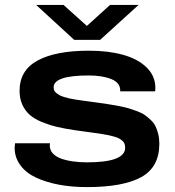

<svg xmlns="http://www.w3.org/2000/svg" viewBox="-20 -744 706 776"><path d="M126 -724.1H236.8L331.1 -639.2L424.8 -724.1H540L384.8 -583H279.8ZM331.1 12.2Q271 12.2 219.5 2.7Q168 -6.8 127 -25.6Q85.9 -44.4 62.5 -75.9Q39.1 -107.4 39.1 -147.9Q39.1 -153.3 41 -165H182.1Q182.1 -164.1 181.6 -160.6Q181.2 -157.2 181.2 -155.8Q181.2 -137.2 193.6 -123.8Q206.1 -110.4 227.5 -102.8Q249 -95.2 275.1 -91.6Q301.3 -87.9 332 -87.9Q485.8 -87.9 485.8 -147Q485.8 -155.3 483.4 -162.4Q481 -169.4 474.9 -174.8Q468.8 -180.2 461.9 -184.1Q455.1 -188 443.1 -191.4Q431.2 -194.8 420.4 -197.3Q409.7 -199.7 392.1 -202.4Q374.5 -205.1 360.4 -207Q346.2 -209 323 -212.2Q299.8 -215.3 282.2 -217.8Q240.2 -224.1 209.5 -231.4Q178.7 -238.8 148.9 -251Q119.1 -263.2 100.3 -279.8Q81.5 -296.4 70.3 -320.8Q59.1 -345.2 59.1 -377Q59.1 -460 132.1 -499.5Q205.1 -539.1 339.8 -539.1Q417.5 -539.1 477.3 -522.5Q537.1 -505.9 572.3 -471.7Q607.4 -437.5 607.9 -390.1Q607.9 -379.9 606.9 -375H465.8V-378.9Q465.8 -409.7 429.9 -424.3Q394 -439 338.9 -439Q196.8 -439 196.8 -391.1Q196.8 -383.8 199.5 -377.9Q202.1 -372.1 208.7 -367.2Q215.3 -362.3 221.9 -358.6Q228.5 -355 240.5 -351.6Q252.4 -348.1 261.7 -345.9Q271 -343.8 287.1 -341.3Q303.2 -338.9 314.2 -337.4Q325.2 -335.9 344.5 -333.3Q363.8 -330.6 375 -329.1Q402.8 -325.2 420.2 -322.5Q437.5 -319.8 461.7 -315.2Q485.8 -310.5 501 -305.9Q516.1 -301.3 535.2 -294.2Q554.2 -287.1 565.7 -278.8Q577.1 -270.5 589.6 -258.8Q602.1 -247.1 608.6 -233.4Q615.2 -219.7 619.6 -201.9Q624 -184.1 624 -163.1Q624 -68.4 550.8 -28.1Q477.5 12.2 331.1 12.2Z"/></svg>

Font: Archivo Expanded SemiBold
Style: Regular
Weight: 600
Width: 7
Designer: Hector Gatti
Foundry: Omnibus-Type
Version: Version 2.001